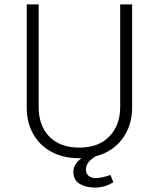

<svg xmlns="http://www.w3.org/2000/svg" viewBox="-20 -706 719 869"><path d="M578 -686V-220Q578 -137 534 -78Q490 -19 414 1Q369 27 369 60Q369 81 382 90.5Q395 100 413 100Q438 100 480 86L493 119Q454 143 409 143Q369 143 340.5 126Q312 109 312 71Q312 53 322.5 37Q333 21 349 10H343H337Q267 10 213.5 -18.5Q160 -47 130.5 -99Q101 -151 101 -220V-686H155V-222Q155 -137 203.5 -87.5Q252 -38 339 -38Q426 -38 475 -88.5Q524 -139 524 -222V-686Z"/></svg>

Font: Chivo Thin
Style: Regular
Weight: 100
Designer: Hector Gatti
Foundry: Omnibus-Type
Version: Version 1.007